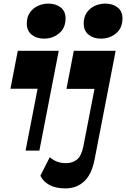

<svg xmlns="http://www.w3.org/2000/svg" viewBox="-20 -836 700 1066"><path d="M224.2 -621.5Q183 -621.5 155.9 -643.4Q128.8 -665.3 128.8 -706Q128.8 -741.3 145.5 -765.6Q162.2 -790 189.6 -803Q217 -816 248.2 -816Q290.5 -816 317.2 -794.6Q344 -773.2 344 -733.8Q344 -680.8 308.6 -651.1Q273.2 -621.5 224.2 -621.5ZM122 0 188.7 -343.3H38L78.7 -554H306.2L198.7 0ZM540 -621.5Q499 -621.5 471.9 -643.4Q444.7 -665.3 444.7 -706Q444.7 -741.3 461.5 -765.6Q478.2 -790 505.6 -803Q533 -816 564 -816Q606.2 -816 633.1 -794.6Q660 -773.2 660 -733.8Q660 -680.5 624.5 -651Q589 -621.5 540 -621.5ZM343.7 210Q288.5 210 254 190.7Q219.5 171.5 204.2 139.8L256.5 36.5Q274.5 53 296.6 61.4Q318.7 69.8 346.5 69.8Q381.7 69.8 406.9 50.3Q432 30.8 443 -24.5L504.7 -342.5H349L389.7 -554H622.2L505.5 47.7Q489.2 132.7 447 171.4Q404.7 210 343.7 210Z"/></svg>

Font: Savate ExtraLight
Style: Italic
Weight: 200
Italic angle: -11°
Designer: Max Esnée
Foundry: Plomb Type
Version: Version 2.000